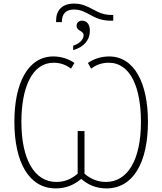

<svg xmlns="http://www.w3.org/2000/svg" viewBox="-20 -1038 902 1068"><path d="M292 -923V-915H324C324 -960 345 -985 392 -985C467 -985 495 -923 595 -923H610V-955H597C512 -955 480 -1018 392 -1018C326 -1018 292 -981 292 -923ZM387 -784V-759C449 -777 480 -817 480 -867C480 -903 462 -923 437 -923C419 -923 406 -913 406 -894C406 -864 445 -869 445 -842C445 -821 426 -796 387 -784ZM290 10C349 10 394 -11 432 -43C468 -11 514 10 572 10C720 10 803 -132 803 -361C803 -574 728 -724 587 -724C542 -724 501 -710 469 -688L487 -656C516 -679 549 -689 585 -689C707 -689 764 -549 764 -360C764 -150 691 -26 569 -26C522 -26 482 -44 450 -72V-309H412V-72C378 -43 341 -26 293 -26C172 -26 99 -151 99 -360C99 -548 157 -689 278 -689C313 -689 346 -679 375 -656L394 -688C362 -710 321 -724 277 -724C135 -724 60 -575 60 -361C60 -132 143 10 290 10Z"/></svg>

Font: Noto Sans SemiCondensed ExtraLight
Style: Regular
Weight: 200
Width: 4
Designer: Monotype Design Team
Foundry: Monotype Imaging Inc.
Version: Version 2.013